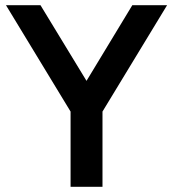

<svg xmlns="http://www.w3.org/2000/svg" viewBox="-20 -720 667 740"><path d="M338 -368H289L490 -700H624L375 -290V0H252V-290L3 -700H136Z"/></svg>

Font: SUSE SemiBold
Style: Regular
Weight: 600
Designer: Rene Bieder
Foundry: SUSE
Version: Version 1.000